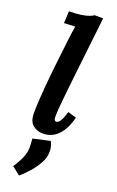

<svg xmlns="http://www.w3.org/2000/svg" viewBox="-196 -801 695 1141"><g transform="rotate(20 151.5 -230.5)"><path d="M243 -755Q240 -724 236.5 -694.5Q233 -665 230 -638Q227 -611 224 -585Q213 -489 205 -417.5Q197 -346 191.5 -294.5Q186 -243 182.5 -208Q179 -173 177.5 -150Q176 -127 176 -111Q176 -93 180.5 -87.5Q185 -82 190 -82Q202 -82 214 -99Q226 -116 239 -161L293 -145Q287 -120 275.5 -92.5Q264 -65 246 -41.5Q228 -18 201.5 -3.5Q175 11 139 11Q103 11 76 -11Q49 -33 49 -85Q49 -121 51.5 -164Q54 -207 58 -255Q62 -303 67.5 -353.5Q73 -404 79 -456Q85 -508 91 -559Q93 -579 96.5 -604.5Q100 -630 104 -652Q88 -651 66.5 -650.5Q45 -650 34 -649L38 -725Q84 -725 115 -730Q146 -735 164 -742Q182 -749 189 -755ZM93 294 41 253Q70 209 82 179Q94 149 95 121.5Q96 94 92 60L200 36Q209 53 213 71.5Q217 90 215 108Q214 137 196.5 170Q179 203 151.5 235Q124 267 93 294Z"/></g></svg>

Font: Lora
Style: Italic
Weight: 400
Italic angle: -3°
Designer: Olga Karpushina, Alexei Vanyashin (Cyrillic)
Foundry: Cyreal
Version: Version 3.008